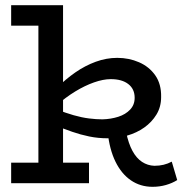

<svg xmlns="http://www.w3.org/2000/svg" viewBox="-20 -706 720 740"><path d="M396 -173Q358 -173 324 -180Q290 -187 258.5 -198Q227 -209 197 -221V-285Q232 -271 263.5 -262Q295 -253 323 -249.5Q351 -246 375 -246Q408 -247 436 -256Q464 -265 481.5 -283.5Q499 -302 499 -329Q499 -363 474.5 -382Q450 -401 407 -401Q378 -401 342.5 -388.5Q307 -376 270 -353.5Q233 -331 197 -299L199 -367Q233 -401 270.5 -427Q308 -453 349 -468Q390 -483 432 -483Q477 -483 516 -466Q555 -449 578.5 -415.5Q602 -382 601 -332Q601 -294 583 -264.5Q565 -235 536 -214.5Q507 -194 470.5 -183.5Q434 -173 396 -173ZM23 0V-79H323V0ZM128 -22V-686H223V-22ZM23 -607V-686H217V-607ZM568 14Q521 14 484.5 -11Q448 -36 425 -83Q402 -130 395 -197H466Q475 -153 490.5 -124.5Q506 -96 527.5 -82Q549 -68 575 -67Q594 -67 610.5 -71Q627 -75 642 -83L663 -12Q644 0 619.5 7Q595 14 568 14Z"/></svg>

Font: BioRhyme
Style: Regular
Weight: 400
Designer: Aoife Mooney
Foundry: Aoife Mooney Type
Version: Version 1.600;gftools[0.9.33]